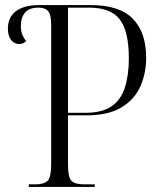

<svg xmlns="http://www.w3.org/2000/svg" viewBox="-20 -734 633 754"><path d="M93 0V-10H117Q153 -10 167 -24Q181 -38 181 -91V-635Q181 -678 168.5 -691Q156 -704 131 -704Q94 -704 77.5 -683.5Q61 -663 62 -629Q62 -611 68 -597Q74 -583 83 -573Q78 -568 71.5 -564.5Q65 -561 56 -561Q36 -561 23.5 -577Q11 -593 11 -622Q11 -666 42.5 -690Q74 -714 134 -714H337Q449 -714 501.5 -660.5Q554 -607 554 -507Q554 -447 531.5 -395.5Q509 -344 457.5 -312.5Q406 -281 318 -281H247V-88Q247 -37 261 -23.5Q275 -10 310 -10H352V0ZM315 -291Q381 -291 418 -316.5Q455 -342 470.5 -390.5Q486 -439 486 -505Q486 -611 450.5 -657.5Q415 -704 330 -704H247V-291Z"/></svg>

Font: Noto Serif Display SemiCondensed Light
Style: Regular
Weight: 300
Width: 4
Designer: Monotype Design Team
Foundry: Monotype Imaging Inc.
Version: Version 2.009